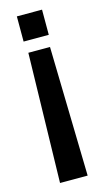

<svg xmlns="http://www.w3.org/2000/svg" viewBox="-101 -538 369 685"><g transform="rotate(-15 83.5 -195.0)"><path d="M130 -409V-502H37V-409ZM134 112 123 -366H43L32 112Z"/></g></svg>

Font: Modon Arabic
Style: Bold
Weight: 700
Designer: Ahmedzaza
Foundry: Ahmedzaza
Version: Version 2.010